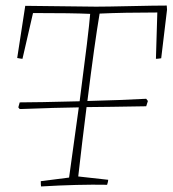

<svg xmlns="http://www.w3.org/2000/svg" viewBox="-20 -666 622 692"><path d="M128 6Q127 2 127 -13L229 -26Q260 -252 264 -279Q182 -278 51 -273L46 -279L51 -297Q111 -297 267 -301Q300 -552 305 -616Q242 -619 99 -619L61 -454Q57 -454 42 -457L71 -645L326 -642Q363 -642 452 -644Q541 -646 581 -646L582 -631L561 -456Q549 -454 542 -454L547 -621Q426 -621 339 -617Q321 -511 295 -302Q416 -305 507 -310L513 -302L507 -283Q457 -282 381 -281Q305 -280 292 -280Q276 -154 262 -30L370 -18Q370 -12 366 0Q264 -2 128 6Z"/></svg>

Font: Albura ExtraLight
Style: Italic
Weight: 156
Italic angle: -7°
Designer: Mercedes Jáuregui
Foundry: Omnibus-Type Team
Version: Version 1.000